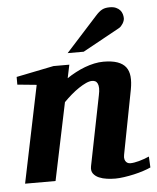

<svg xmlns="http://www.w3.org/2000/svg" viewBox="-53 -779 684 837"><g transform="rotate(-5 289.0 -361.0)"><path d="M574.2 -22.9Q561 -16.6 541.5 -10.3Q522 -3.9 500.2 1Q478.5 5.9 456.8 9Q435.1 12.2 418 12.2Q401.4 12.2 382.1 9.8Q362.8 7.3 346.9 0.5Q331.1 -6.3 322 -18.6Q313 -30.8 316.9 -50.8L377.9 -356Q381.8 -374 381.6 -386.5Q381.3 -398.9 377.7 -406.7Q374 -414.6 367.9 -417.7Q361.8 -420.9 354 -420.9Q342.3 -420.9 327.1 -414.1Q312 -407.2 295.2 -396Q278.3 -384.8 261 -369.9Q243.7 -355 228 -338.9L157.2 0H23.9L111.8 -424.8L27.8 -433.1V-466.8L191.9 -500H261.2L249 -441.9Q267.1 -454.1 287.4 -464.8Q307.6 -475.6 328.4 -483.4Q349.1 -491.2 369.9 -495.6Q390.6 -500 410.2 -500Q447.3 -500 471.4 -491.5Q495.6 -482.9 508.1 -466.3Q520.5 -449.7 522.7 -425.3Q524.9 -400.9 519 -369.1L464.8 -87.9Q462.4 -75.7 464.6 -68.1Q466.8 -60.5 470.9 -56.2Q475.1 -51.8 480 -50.3Q484.9 -48.8 488.8 -48.8Q504.4 -48.8 526.9 -54.9Q549.3 -61 571.8 -70.8ZM515.6 -681.2Q515.6 -676.3 513.7 -670.2Q511.7 -664.1 508.1 -658.2Q504.4 -652.3 499.8 -647.2Q495.1 -642.1 489.3 -639.2L328.6 -550.8H258.3L395.5 -702.1Q403.8 -711.4 410.9 -717.5Q418 -723.6 425.3 -727.3Q432.6 -731 440.4 -732.4Q448.2 -733.9 458.5 -733.9Q474.6 -733.9 485.6 -729Q496.6 -724.1 503.2 -716.6Q509.8 -709 512.7 -699.5Q515.6 -689.9 515.6 -681.2Z"/></g></svg>

Font: Charis SIL APac
Style: Bold Italic
Weight: 700
Italic angle: -11°
Foundry: SIL International
Version: Version 5.000